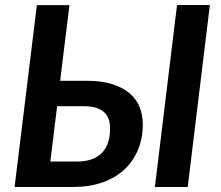

<svg xmlns="http://www.w3.org/2000/svg" viewBox="-20 -743 879 763"><path d="M285 -101Q320 -101 345 -110.2Q370 -119.5 386 -136.5Q402 -153.5 409.8 -178Q417.5 -202.5 417.5 -232.5Q417.5 -252.5 412 -269Q406.5 -285.5 394 -297Q381.5 -308.5 361.2 -314.8Q341 -321 311.5 -321H207L180 -101ZM324.5 -422Q384 -422 426.2 -408.5Q468.5 -395 495.5 -371.8Q522.5 -348.5 535 -317Q547.5 -285.5 547.5 -249.5Q547.5 -194 528.5 -148Q509.5 -102 473.8 -69Q438 -36 387 -18Q336 0 272 0H38L126.5 -722.5H256L219 -422ZM726 0H595.5L683.5 -723H814Z"/></svg>

Font: Lato 2
Style: Bold Italic
Weight: 700
Italic angle: -7°
Designer: Lukasz Dziedzic with Adam Twardoch and Botio Nikoltchev
Foundry: tyPoland Lukasz Dziedzic
Version: Version 2.015; 2015-08-06; http://www.latofonts.com/